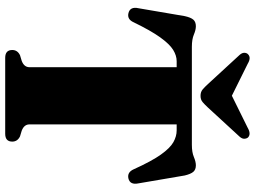

<svg xmlns="http://www.w3.org/2000/svg" viewBox="-138 -818 957 720"><g transform="rotate(90 340.0 -458.5)"><path d="M156 -700H523.5Q551.5 -700 569.2 -707.5Q587 -715 600.5 -715Q616.5 -715 624.8 -705.5Q633 -696 638.5 -673.5L668 -500.5Q675 -468 649.5 -462Q626.5 -457 615.5 -481.5Q585 -549 560.2 -583.8Q535.5 -618.5 513.5 -630.8Q491.5 -643 469.5 -643H447V-91Q447 -71 470.5 -62L492 -55.5Q511.5 -46 511.5 -26.5Q511.5 0 482 0H197.5Q168 0 168 -26.5Q168 -46 187.5 -55.5L209 -62Q232.5 -71 232.5 -91V-643H210Q189 -643 167.5 -629.8Q146 -616.5 120.8 -581.5Q95.5 -546.5 64 -481.5Q53 -457 30.5 -462Q4 -468 11.5 -500.5L41 -673.5Q46 -696 54.2 -705.5Q62.5 -715 79 -715Q92.5 -715 110.2 -707.5Q128 -700 156 -700ZM384 -760.5Q372.5 -748 363.2 -740.2Q354 -732.5 340 -732.5Q325.5 -732.5 316.2 -740.2Q307 -748 295.5 -760.5L186.5 -879Q178 -888.5 178.5 -897.5Q179 -906.5 184.5 -911Q197 -923 219.5 -909.5L339.5 -850L460 -909.5Q482.5 -922.5 495.5 -911Q500 -906.5 500.8 -897.5Q501.5 -888.5 493 -879Z"/></g></svg>

Font: Fraunces 144pt S050 Black
Style: Regular
Weight: 900
Version: Version 1.000; ttfautohint (v1.8.3)